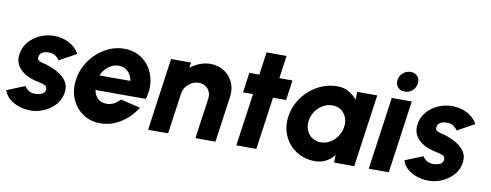

<svg xmlns="http://www.w3.org/2000/svg" viewBox="-92 -992 3331 1303"><g transform="rotate(10 1573.0 -341.0)"><path d="M134 9Q77 4.5 31 -22.5Q-15 -49.5 -31.5 -98L91.5 -148Q98 -136.5 116.2 -122Q134.5 -107.5 165.5 -107.5Q189 -107.5 209.8 -116.2Q230.5 -125 233.5 -147Q236 -163 225.8 -171.5Q215.5 -180 199.8 -184.2Q184 -188.5 169.5 -191.5Q125 -199.5 87 -220.2Q49 -241 28.2 -274Q7.5 -307 14 -353Q21 -403.5 52.5 -440.2Q84 -477 129.5 -497Q175 -517 224.5 -517Q283 -517 329.5 -492.5Q376 -468 400.5 -423.5L282.5 -359Q274.5 -373 258 -385.2Q241.5 -397.5 219.5 -399.5Q190 -401.5 168.5 -392Q147 -382.5 143.5 -356.5Q141 -340 154.2 -332.2Q167.5 -324.5 186.2 -320.8Q205 -317 219 -312Q260.5 -298 295.8 -276.2Q331 -254.5 349.8 -223Q368.5 -191.5 361.5 -149Q354.5 -99.5 319.8 -62.2Q285 -25 235.5 -5.8Q186 13.5 134 9Z M635 13Q566 13 514.2 -22.5Q462.5 -58 437.2 -117.8Q412 -177.5 422 -250.5Q429.5 -305 455.8 -352.8Q482 -400.5 521.5 -436.8Q561 -473 609.2 -493.5Q657.5 -514 709 -514Q768 -514 813.8 -488.5Q859.5 -463 887.8 -419Q916 -375 923 -319.5Q930 -264 911.5 -204H564.5Q570 -170.5 592.2 -148Q614.5 -125.5 654.5 -125Q680 -124.5 704 -137Q728 -149.5 746.5 -170.5L882.5 -138Q842.5 -71.5 776.2 -29.2Q710 13 635 13ZM573.5 -306H786.5Q781.5 -343.5 755.8 -368.8Q730 -394 692 -394Q654.5 -394 622 -369Q589.5 -344 573.5 -306Z M1472 -318 1427 0H1289L1328.5 -280Q1334 -319.5 1310.2 -346.8Q1286.5 -374 1247.5 -374Q1208.5 -374 1177.2 -346.8Q1146 -319.5 1140.5 -280L1101 0H963L1033 -500H1171L1166 -463Q1195 -486.5 1230.2 -500.2Q1265.5 -514 1303.5 -514Q1357.5 -514 1398.2 -487.5Q1439 -461 1459.2 -416.5Q1479.5 -372 1472 -318Z M1850.5 -362H1760L1709 0H1571L1622 -362H1553.5L1572.5 -500H1641.5L1663.5 -657H1801.5L1779.5 -500H1869.5Z M2316 -500H2454L2383.5 0H2245L2246 -52Q2222.5 -22.5 2189.5 -4.8Q2156.5 13 2115.5 13Q2041 13 1985.2 -23.2Q1929.5 -59.5 1901.8 -120.8Q1874 -182 1885 -256.5Q1892.5 -309.5 1918.8 -356.2Q1945 -403 1985 -438.5Q2025 -474 2074.2 -494Q2123.5 -514 2177 -514Q2223 -514 2257 -494.2Q2291 -474.5 2314.5 -445ZM2130 -119.5Q2164.5 -119.5 2194.5 -137Q2224.5 -154.5 2244.5 -184.2Q2264.5 -214 2270 -250Q2277.5 -304.5 2248 -342.5Q2218.5 -380.5 2167 -380.5Q2132.5 -380.5 2102 -363Q2071.5 -345.5 2051 -315.8Q2030.5 -286 2025.5 -250Q2020.5 -213.5 2033 -184Q2045.5 -154.5 2071 -137Q2096.5 -119.5 2130 -119.5Z M2554 -500H2692L2621.5 0H2483.5ZM2632 -557.5Q2602 -557.5 2584.5 -577.2Q2567 -597 2571 -627Q2575 -656.5 2598.2 -676.5Q2621.5 -696.5 2651.5 -696.5Q2680.5 -696.5 2698 -676.5Q2715.5 -656.5 2711.5 -627Q2707 -597 2684.5 -577.2Q2662 -557.5 2632 -557.5Z M2877 9Q2820 4.5 2774 -22.5Q2728 -49.5 2711.5 -98L2834.5 -148Q2841 -136.5 2859.2 -122Q2877.5 -107.5 2908.5 -107.5Q2932 -107.5 2952.8 -116.2Q2973.5 -125 2976.5 -147Q2979 -163 2968.8 -171.5Q2958.5 -180 2942.8 -184.2Q2927 -188.5 2912.5 -191.5Q2868 -199.5 2830 -220.2Q2792 -241 2771.2 -274Q2750.5 -307 2757 -353Q2764 -403.5 2795.5 -440.2Q2827 -477 2872.5 -497Q2918 -517 2967.5 -517Q3026 -517 3072.5 -492.5Q3119 -468 3143.5 -423.5L3025.5 -359Q3017.5 -373 3001 -385.2Q2984.5 -397.5 2962.5 -399.5Q2933 -401.5 2911.5 -392Q2890 -382.5 2886.5 -356.5Q2884 -340 2897.2 -332.2Q2910.5 -324.5 2929.2 -320.8Q2948 -317 2962 -312Q3003.5 -298 3038.8 -276.2Q3074 -254.5 3092.8 -223Q3111.5 -191.5 3104.5 -149Q3097.5 -99.5 3062.8 -62.2Q3028 -25 2978.5 -5.8Q2929 13.5 2877 9Z"/></g></svg>

Font: Urbanist ExtraBold
Style: Italic
Weight: 800
Italic angle: -8°
Designer: Corey Hu
Foundry: Corey Hu
Version: Version 1.321; ttfautohint (v1.8.4.7-5d5b)